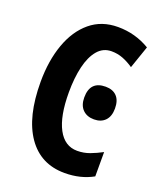

<svg xmlns="http://www.w3.org/2000/svg" viewBox="-137 -810 756 906"><g transform="rotate(20 241.5 -357.0)"><path d="M309.1 -606Q267.1 -606 239.5 -573.5Q211.9 -541 198.5 -484.4Q185.1 -427.7 185.1 -355Q185.1 -235.8 219 -172.4Q252.9 -108.9 315.9 -108.9Q349.1 -108.9 378.9 -120.1Q408.7 -131.3 438 -147V-24.9Q376 9.8 295.9 9.8Q175.3 9.8 109.1 -85.4Q43 -180.7 43 -356Q43 -462.4 72.8 -545.7Q102.5 -628.9 159.7 -676.5Q216.8 -724.1 298.8 -724.1Q385.7 -724.1 459 -680.2L419.9 -566.9Q393.6 -585 366.7 -595.5Q339.8 -606 309.1 -606ZM261.7 -357.4Q261.7 -439.5 339.8 -439.5Q376 -439.5 396 -418.7Q416 -397.9 416 -357.4Q416 -317.9 395.5 -296.6Q375 -275.4 339.8 -275.4Q304.2 -275.4 283 -296.6Q261.7 -317.9 261.7 -357.4Z"/></g></svg>

Font: Open Sans Condensed
Style: Bold
Weight: 700
Width: 3
Designer: Monotype Design Team
Foundry: Monotype Imaging Inc.
Version: Version 3.003; ttfautohint (v1.8.4)